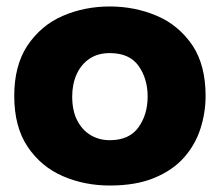

<svg xmlns="http://www.w3.org/2000/svg" viewBox="-20 -567 678 593"><path d="M319 6Q241 6 174 -23Q107 -52 65.5 -113.5Q24 -175 24 -271Q24 -363 63.5 -424.5Q106 -488.5 173.5 -517.8Q241 -547 319 -547Q396.5 -547 464.2 -518.2Q532 -489.5 575 -426Q615 -365 615 -271Q615 -219.5 599.2 -170Q583.5 -120.5 548.8 -81Q514 -41.5 457.2 -17.8Q400.5 6 319 6ZM319 -134Q379 -134 407.5 -173.5Q436 -213 436 -269Q436 -324 408 -363.5Q380 -403 319 -403Q281.5 -403 255.8 -385.2Q230 -367.5 216.5 -337.2Q203 -307 203 -269Q203 -225 218.5 -195Q234 -165 260.2 -149.5Q286.5 -134 319 -134Z"/></svg>

Font: Argentum Novus
Style: Bold
Weight: 700
Designer: Julieta Ulanovsky (font) & Cristiano Sobral (main changes)
Foundry: Julieta Ulanovsky (font) & Cristiano Sobral (main changes)
Version: Version 3.00;November 27, 2020;FontCreator 13.0.0.2655 64-bi